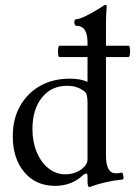

<svg xmlns="http://www.w3.org/2000/svg" viewBox="-20 -745 549 781"><path d="M344 16Q336 16 336 -8V-28Q336 -39 331 -39Q324 -39 317 -32Q271 11 204 11Q126 11 79 -44.5Q32 -100 32 -191Q32 -261 61.5 -313.5Q91 -366 143 -395.5Q195 -425 264 -425Q288 -425 305.5 -421.5Q323 -418 336 -412V-513H222Q218 -513 216.5 -524.5Q215 -536 216.5 -547.5Q218 -559 222 -559H336V-572Q336 -640 291 -640Q286 -640 283.5 -647Q281 -654 283 -660.5Q285 -667 291 -667Q301 -667 321.5 -676.5Q342 -686 362 -697.5Q382 -709 389 -714Q405 -725 409 -725Q414 -725 414 -720Q412 -694 411.5 -677Q411 -660 411 -641V-559H503Q507 -559 508.5 -547.5Q510 -536 508.5 -524.5Q507 -513 502 -513H411V-113Q411 -40 451 -40Q466 -40 475 -43Q478 -44 480 -37Q482 -30 482.5 -23Q483 -16 479 -15Q442 -11 409 -3.5Q376 4 344 16ZM246 -36Q282 -36 311 -56Q336 -75 336 -97V-326Q336 -364 325 -372Q296 -396 253 -396Q189 -396 150.5 -348Q112 -300 112 -220Q112 -168 129.5 -126Q147 -84 177.5 -60Q208 -36 246 -36Z"/></svg>

Font: Junicode
Style: Regular
Weight: 400
Designer: Peter S. Baker
Version: Version 2.100; ttfautohint (v1.8.4)